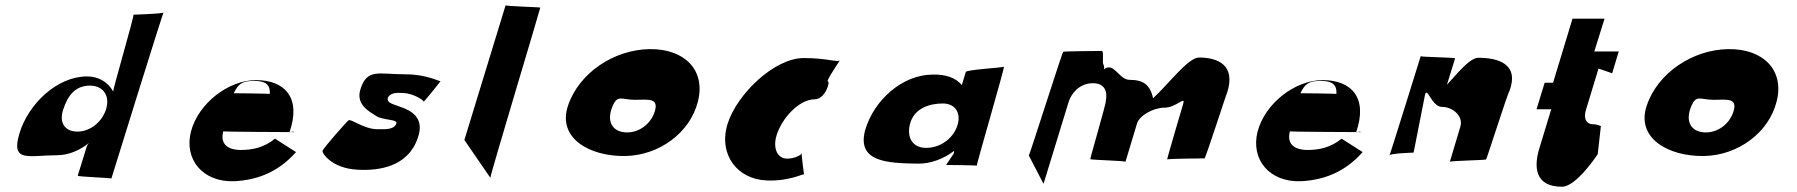

<svg xmlns="http://www.w3.org/2000/svg" viewBox="-20 -700 6842 731"><path d="M54 -192C20 -79 90 -109 198 -109C243 -109 288 -130 320 -157C314 -152 311 -145 309 -138L276 -31C275 -27 405 -23 404 -20C404 -20 602 -659 603 -653C604 -647 477 -644 488 -644C493 -644 406 -348 411 -351C394 -384 359 -409 311 -409C198 -409 88 -305 54 -192ZM221 -284C238 -336 266 -372 318 -374C369 -376 399 -340 385 -288C371 -237 324 -199 275 -199C225 -199 204 -235 221 -284Z M1100 -197C1099 -202 1076 -194 1082 -196C1128 -327 1065 -395 955 -395C849 -395 735 -306 707 -199C680 -93 752 -6 871 -10C959 -14 1040 -45 1107 -121L1027 -172C984 -137 939 -129 896 -129C860 -129 815 -143 830 -200C827 -198 1100 -197 1100 -197ZM870 -345C887 -380 901 -392 947 -392C988 -392 1010 -380 1007 -342C1010 -344 870 -345 870 -345Z M1526 -417C1421 -417 1377 -441 1352 -359C1334 -301 1387 -274 1420 -254C1459 -240 1500 -246 1487 -225C1475 -206 1446 -208 1418 -208C1365 -208 1316 -249 1307 -242C1298 -235 1211 -136 1208 -126C1205 -117 1244 -59 1340 -54C1421 -49 1534 -64 1571 -176C1598 -253 1544 -280 1502 -294C1472 -305 1451 -309 1457 -329C1467 -345 1484 -348 1515 -346C1557 -344 1594 -317 1593 -313C1592 -309 1660 -393 1657 -391C1654 -389 1604 -417 1526 -417Z M1748 -167 1847 -23C1843 -23 2038 -669 2037 -671C2036 -673 1904 -676 1905 -680Z M2143 -299C2100 -174 2225 -104 2360 -106C2489 -108 2607 -194 2637 -313C2668 -433 2586 -515 2453 -513C2318 -511 2185 -423 2143 -299ZM2310 -290C2330 -343 2345 -320 2397 -320C2447 -320 2489 -329 2473 -276C2458 -227 2411 -193 2362 -196C2311 -199 2290 -237 2310 -290Z M3082 -322C3122 -322 3142 -390 3132 -390C3122 -390 3185 -478 3176 -470C3167 -462 3129 -479 3040 -479C2928 -479 2785 -341 2750 -228C2714 -111 2788 -17 2899 -13C2984 -9 3040 -40 3041 -36C3042 -32 3029 -121 3033 -118C3037 -115 3011 -96 2977 -96C2937 -96 2917 -142 2943 -202C2968 -262 3028 -322 3082 -322Z M3274 -205C3241 -83 3359 -79 3471 -77C3523 -75 3576 -97 3613 -126L3611 -115L3582 -72C3582 -72 3703 -71 3699 -69C3695 -67 3808 -450 3802 -446C3796 -442 3660 -435 3657 -426L3642 -376C3619 -404 3580 -418 3528 -416C3415 -414 3308 -320 3274 -205ZM3446 -233C3464 -290 3522 -306 3570 -306C3616 -306 3642 -270 3624 -219C3606 -169 3557 -137 3506 -137C3452 -137 3430 -180 3446 -233Z M3897 -108 3953 0 4048 -310C4058 -344 4088 -380 4135 -383C4185 -386 4198 -353 4190 -315C4194 -315 4130 -97 4131 -94C4132 -91 4266 -88 4265 -84L4309 -230C4318 -260 4371 -290 4413 -290C4460 -290 4496 -340 4484 -302C4484 -302 4421 -90 4424 -93C4427 -96 4563 -97 4566 -97C4570 -97 4651 -349 4652 -347C4686 -452 4617 -481 4545 -481C4503 -481 4425 -375 4370 -326C4359 -378 4332 -396 4281 -396C4239 -396 4222 -466 4183 -436C4185 -444 4183 -451 4180 -457C4177 -463 4183 -506 4175 -506C4170 -506 4032 -505 4028 -503C4024 -501 3901 -112 3897 -108Z M5161 -197C5160 -202 5137 -194 5143 -196C5189 -327 5126 -395 5016 -395C4910 -395 4796 -306 4768 -199C4741 -93 4813 -6 4932 -10C5020 -14 5101 -45 5168 -121L5088 -172C5045 -137 5000 -129 4957 -129C4921 -129 4876 -143 4891 -200C4888 -198 5161 -197 5161 -197ZM4931 -345C4948 -380 4962 -392 5008 -392C5049 -392 5071 -380 5068 -342C5071 -344 4931 -345 4931 -345Z M5270 -108C5268 -116 5362 -119 5362 -119L5405 -337C5413 -376 5430 -293 5470 -293C5513 -293 5552 -256 5540 -218L5500 -84C5501 -88 5635 -90 5638 -93C5641 -96 5722 -351 5726 -351C5767 -458 5682 -480 5608 -480C5566 -480 5495 -375 5456 -345H5479L5520 -478C5521 -481 5389 -483 5389 -486C5389 -486 5271 -106 5270 -108Z M5893 -385H5861L5830 -284H5886L5841 -136C5820 -68 5821 11 5927 11C5982 11 6063 -113 6063 -113L6075 -220C6075 -220 6061 -227 6044 -227C6023 -227 6007 -245 6018 -281L6066 -439L6118 -421L6143 -504H6050L6089 -629H5967Z M6250 -299C6207 -174 6332 -104 6467 -106C6596 -108 6714 -194 6744 -313C6775 -433 6693 -515 6560 -513C6425 -511 6292 -423 6250 -299ZM6417 -290C6437 -343 6452 -320 6504 -320C6554 -320 6596 -329 6580 -276C6565 -227 6518 -193 6469 -196C6418 -199 6397 -237 6417 -290Z"/></svg>

Font: Drag You Down
Style: Regular
Weight: 400
Designer: Robert Jablonski
Foundry: Cannot Into Space Fonts
Version: Version 0.97